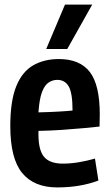

<svg xmlns="http://www.w3.org/2000/svg" viewBox="-20 -809 478 839"><path d="M230 10Q129 10 77 -53Q25 -116 25 -258Q25 -368 51 -432Q77 -496 125 -523.5Q173 -551 237 -551Q329 -551 372.5 -494.5Q416 -438 416 -309Q416 -301 415.5 -284Q415 -267 415 -256Q388 -253 345 -249Q302 -245 251 -241.5Q200 -238 148 -237Q148 -233 148 -229.5Q148 -226 148 -222Q148 -152 173 -123Q198 -94 255 -94Q288 -94 324 -100Q360 -106 395 -116L410 -20Q330 10 230 10ZM148 -318Q195 -319 237.5 -321.5Q280 -324 297 -326Q297 -402 280.5 -431Q264 -460 230 -460Q210 -460 192.5 -448.5Q175 -437 163.5 -406.5Q152 -376 148 -318ZM182 -595 264 -789H383L274 -595Z"/></svg>

Font: Georama Semi Condensed SemiBold
Style: Regular
Weight: 600
Width: 4
Designer: Jean-Baptiste Levee
Foundry: Production Type
Version: Version 1.000